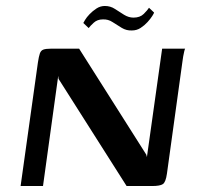

<svg xmlns="http://www.w3.org/2000/svg" viewBox="-20 -623 680 643"><path d="M49 0 107 -414Q110 -434 113.5 -444Q117 -454 125.5 -457Q134 -460 151 -460H245L470 -105L472 -97L523 -460H600Q599 -459 597 -451Q595 -443 593.5 -434Q592 -425 591 -417L539 -41Q535 -13 525.5 -6.5Q516 0 489 0H404L176 -359L175 -369L124 0ZM422 -521Q404 -520 388 -529.5Q372 -539 357 -549Q342 -559 324 -558Q306 -558 294 -547Q282 -536 277 -529L259 -546Q260 -548 265 -556.5Q270 -565 280 -575.5Q290 -586 303 -594.5Q316 -603 331 -603Q350 -603 365 -593Q380 -583 395.5 -573.5Q411 -564 427 -564Q449 -564 461.5 -576.5Q474 -589 479 -597L496 -581Q496 -579 490 -569.5Q484 -560 474 -549Q464 -538 451 -529.5Q438 -521 422 -521Z"/></svg>

Font: Genos Thin Medium
Style: Italic
Weight: 500
Italic angle: -8°
Version: Version 1.010